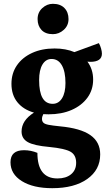

<svg xmlns="http://www.w3.org/2000/svg" viewBox="-20 -716 562 1006"><path d="M234 -117Q220 -117 207 -118Q200 -105 200 -93Q200 -81 207 -73.5Q214 -66 234.5 -62Q255 -58 295 -54Q402 -44 453.5 -8Q505 28 505 93Q505 174 437 222Q369 270 254 270Q154 270 94.5 233Q35 196 35 134Q35 71 106 71Q142 71 176 85Q176 219 281 219Q326 219 352.5 197Q379 175 379 137Q379 96 349.5 79Q320 62 238 54Q158 47 125.5 28.5Q93 10 93 -27Q93 -85 158 -126Q102 -142 71 -180.5Q40 -219 40 -277Q40 -332 68.5 -373.5Q97 -415 148 -438.5Q199 -462 266 -462Q325 -462 370 -443L498 -490Q505 -478 509.5 -462Q514 -446 514 -435Q514 -392 453 -392Q446 -392 438 -393Q468 -353 468 -299Q468 -245 438 -204Q408 -163 355.5 -140Q303 -117 234 -117ZM256 -172Q287 -172 305 -201Q323 -230 323 -281Q323 -341 304 -374Q285 -407 250 -407Q220 -407 202.5 -378Q185 -349 185 -296Q185 -172 256 -172ZM257 -537Q218 -537 197.5 -559Q177 -581 177 -616Q177 -651 201.5 -673.5Q226 -696 257 -696Q296 -696 317.5 -674Q339 -652 339 -616Q339 -582 314 -559.5Q289 -537 257 -537Z"/></svg>

Font: Petrona ExtraBold
Style: Regular
Weight: 800
Designer: Ringo R. Seeber
Foundry: Ringo R. Seeber
Version: Version 2.001; ttfautohint (v1.8.3)